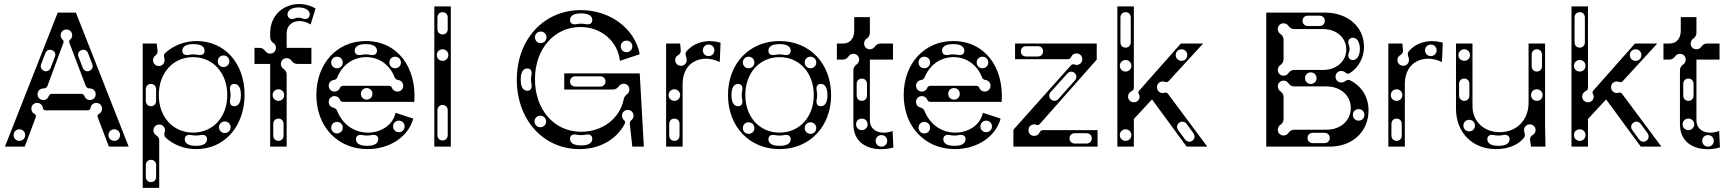

<svg xmlns="http://www.w3.org/2000/svg" viewBox="-20 -711 8386 931"><path d="M4 0H100L153 -142C156 -149 153 -156 147 -159C138 -163 132 -173 132 -184C132 -200 144 -212 160 -212C175 -212 186 -202 188 -187C189 -181 193 -176 203 -176H404C414 -176 418 -181 419 -187C421 -202 432 -212 447 -212C463 -212 475 -200 475 -184C475 -173 469 -163 460 -159C454 -156 451 -149 454 -142L508 0H604L348 -650H260ZM190 -226C174 -226 162 -238 162 -254C162 -270 174 -282 190 -282C198 -282 207 -286 210 -294L287 -502C290 -509 288 -515 284 -518C278 -523 274 -531 274 -540C274 -556 286 -568 302 -568C318 -568 330 -556 330 -540C330 -531 326 -523 319 -518C315 -515 314 -509 317 -502L396 -294C399 -286 408 -282 416 -282C432 -282 444 -270 444 -254C444 -238 432 -226 416 -226C403 -226 394 -234 390 -244C387 -252 382 -256 374 -256H232C224 -256 219 -252 216 -244C212 -234 203 -226 190 -226ZM74 -28C58 -28 46 -40 46 -56C46 -72 58 -84 74 -84C90 -84 102 -72 102 -56C102 -40 90 -28 74 -28ZM534 -28C518 -28 506 -40 506 -56C506 -72 518 -84 534 -84C550 -84 562 -72 562 -56C562 -40 550 -28 534 -28ZM194 -367C180 -373 174 -387 180 -401L200 -453C205 -467 218 -473 232 -468C246 -463 252 -449 246 -435L226 -383C221 -369 208 -362 194 -367ZM413 -367C399 -362 386 -369 381 -383L361 -435C355 -449 361 -463 375 -468C389 -473 402 -467 407 -453L427 -401C433 -387 427 -373 413 -367Z M672 200H752V-32C752 -42 746 -49 737 -55C729 -60 724 -69 724 -79C724 -95 736 -107 752 -107C768 -107 780 -95 780 -79C780 -75 779 -71 778 -68C775 -59 777 -50 783 -44C822 -8 874 12 932 12C1068 12 1166 -98 1166 -252C1166 -404 1069 -512 934 -512C874 -512 820 -490 780 -453C770 -444 778 -431 778 -419C778 -403 766 -391 750 -391C734 -391 722 -403 722 -419C722 -429 727 -437 734 -442C741 -448 745 -454 744 -466L740 -500H672ZM916 -68C819 -68 750 -144 750 -250C750 -357 819 -434 916 -434C1013 -434 1082 -357 1082 -250C1082 -144 1013 -68 916 -68ZM712 172C697 172 687 161 687 146V90C687 75 697 64 712 64C727 64 737 75 737 90V146C737 161 727 172 712 172ZM876 -36C876 -52 888 -60 908 -56C924 -53 936 -53 952 -56C972 -60 984 -52 984 -36C984 -16 966 -4 932 -4H928C894 -4 876 -16 876 -36ZM712 -196C697 -196 687 -207 687 -222V-278C687 -293 697 -304 712 -304C727 -304 737 -293 737 -278V-222C737 -207 727 -196 712 -196ZM1070 -66C1054 -66 1042 -78 1042 -94C1042 -110 1054 -122 1070 -122C1086 -122 1098 -110 1098 -94C1098 -78 1086 -66 1070 -66ZM1116 -196C1100 -196 1092 -208 1096 -228C1099 -244 1099 -256 1096 -272C1092 -292 1100 -304 1116 -304C1136 -304 1148 -286 1148 -252V-248C1148 -214 1136 -196 1116 -196ZM864 -465C864 -485 882 -497 916 -497H920C954 -497 972 -485 972 -465C972 -449 960 -441 940 -445C924 -448 912 -448 896 -445C876 -441 864 -449 864 -465ZM1064 -386C1048 -386 1036 -398 1036 -414C1036 -430 1048 -442 1064 -442C1080 -442 1092 -430 1092 -414C1092 -398 1080 -386 1064 -386Z M1290 0H1370V-349C1370 -361 1364 -371 1355 -377C1347 -382 1342 -391 1342 -401C1342 -417 1354 -429 1370 -429C1380 -429 1389 -424 1394 -416C1400 -407 1410 -401 1422 -401H1490V-479H1370V-548C1370 -611 1438 -624 1486 -592L1510 -670C1422 -722 1290 -679 1290 -548V-531C1290 -519 1296 -509 1305 -503C1313 -498 1318 -489 1318 -479C1318 -463 1306 -451 1290 -451C1280 -451 1271 -456 1266 -464C1260 -473 1250 -479 1238 -479H1214V-401H1290ZM1330 -136C1345 -136 1355 -125 1355 -110V-54C1355 -39 1345 -28 1330 -28C1315 -28 1305 -39 1305 -54V-110C1305 -125 1315 -136 1330 -136ZM1374 -641C1374 -662 1397 -675 1428 -675C1459 -675 1482 -662 1482 -641C1482 -623 1465 -614 1448 -621C1434 -627 1422 -627 1408 -621C1391 -614 1374 -623 1374 -641ZM1330 -222C1314 -222 1302 -234 1302 -250C1302 -266 1314 -278 1330 -278C1346 -278 1358 -266 1358 -250C1358 -234 1346 -222 1330 -222Z M1762 12C1870 12 1960 -48 1984 -136L1898 -164C1886 -108 1832 -68 1764 -68C1695 -68 1640 -110 1615 -173C1612 -181 1605 -187 1594 -190C1582 -193 1574 -203 1574 -217C1574 -233 1586 -245 1602 -245C1614 -245 1624 -238 1628 -228C1630 -221 1636 -217 1644 -217H1989C2001 -385 1907 -512 1754 -512C1614 -512 1514 -403 1514 -250C1514 -97 1617 12 1762 12ZM1602 -267C1586 -267 1574 -279 1574 -295C1574 -310 1584 -321 1598 -323C1606 -324 1613 -329 1615 -335C1639 -395 1691 -434 1756 -434C1819 -434 1871 -396 1894 -335C1896 -329 1903 -324 1911 -323C1925 -321 1935 -310 1935 -295C1935 -279 1923 -267 1907 -267C1895 -267 1885 -274 1881 -284C1879 -291 1873 -295 1865 -295H1644C1636 -295 1630 -291 1628 -284C1624 -274 1614 -267 1602 -267ZM1614 -64C1598 -64 1586 -76 1586 -92C1586 -108 1598 -120 1614 -120C1630 -120 1642 -108 1642 -92C1642 -76 1630 -64 1614 -64ZM1706 -36C1706 -52 1718 -60 1738 -56C1754 -53 1766 -53 1782 -56C1802 -60 1814 -52 1814 -36C1814 -16 1796 -4 1762 -4H1758C1724 -4 1706 -16 1706 -36ZM1914 -70C1898 -70 1886 -82 1886 -98C1886 -114 1898 -126 1914 -126C1930 -126 1942 -114 1942 -98C1942 -82 1930 -70 1914 -70ZM1614 -380C1598 -380 1586 -392 1586 -408C1586 -424 1598 -436 1614 -436C1630 -436 1642 -424 1642 -408C1642 -392 1630 -380 1614 -380ZM1700 -465C1700 -485 1718 -497 1752 -497H1756C1790 -497 1808 -485 1808 -465C1808 -449 1796 -441 1776 -445C1760 -448 1748 -448 1732 -445C1712 -441 1700 -449 1700 -465ZM1896 -380C1880 -380 1868 -392 1868 -408C1868 -424 1880 -436 1896 -436C1912 -436 1924 -424 1924 -408C1924 -392 1912 -380 1896 -380ZM1758 -228C1742 -228 1730 -240 1730 -256C1730 -272 1742 -284 1758 -284C1774 -284 1786 -272 1786 -256C1786 -240 1774 -228 1758 -228Z M2086 0H2166V-680H2086ZM2126 -30C2111 -30 2101 -41 2101 -56V-176C2101 -191 2111 -202 2126 -202C2141 -202 2151 -191 2151 -176V-56C2151 -41 2141 -30 2126 -30ZM2126 -544C2111 -544 2101 -555 2101 -570V-626C2101 -641 2111 -652 2126 -652C2141 -652 2151 -641 2151 -626V-570C2151 -555 2141 -544 2126 -544ZM2126 -416C2110 -416 2098 -428 2098 -444C2098 -460 2110 -472 2126 -472C2142 -472 2154 -460 2154 -444C2154 -428 2142 -416 2126 -416Z M2790 12C2890 12 2970 -36 3009 -110C3013 -117 3012 -124 3006 -128C3000 -133 2996 -141 2996 -150C2996 -166 3008 -178 3024 -178C3040 -178 3052 -166 3052 -150C3052 -141 3048 -133 3041 -128C3036 -124 3033 -117 3034 -110L3046 0H3102L3082 -355H2716V-277H2952C2964 -277 2974 -283 2980 -292C2985 -300 2994 -305 3004 -305C3020 -305 3032 -293 3032 -277C3032 -267 3027 -258 3019 -253C3011 -247 3005 -237 3004 -228C2985 -136 2901 -72 2798 -72C2667 -72 2574 -179 2574 -327C2574 -473 2667 -580 2794 -580C2895 -580 2975 -512 2986 -416L3082 -448C3059 -572 2939 -662 2796 -662C2616 -662 2486 -519 2486 -325C2486 -130 2614 12 2790 12ZM2600 -94C2584 -94 2572 -106 2572 -122C2572 -138 2584 -150 2600 -150C2616 -150 2628 -138 2628 -122C2628 -106 2616 -94 2600 -94ZM2852 -38C2852 -18 2834 -6 2800 -6H2796C2762 -6 2744 -18 2744 -38C2744 -54 2756 -62 2776 -58C2792 -55 2804 -55 2820 -58C2840 -62 2852 -54 2852 -38ZM2537 -271C2517 -271 2505 -289 2505 -323V-327C2505 -361 2517 -379 2537 -379C2553 -379 2561 -367 2557 -347C2554 -331 2554 -319 2557 -303C2561 -283 2553 -271 2537 -271ZM2602 -558C2618 -558 2630 -546 2630 -530C2630 -514 2618 -502 2602 -502C2586 -502 2574 -514 2574 -530C2574 -546 2586 -558 2602 -558ZM2744 -316C2744 -331 2755 -341 2770 -341H2890C2905 -341 2916 -331 2916 -316C2916 -301 2905 -291 2890 -291H2770C2755 -291 2744 -301 2744 -316ZM2852 -614C2852 -598 2840 -590 2820 -594C2804 -597 2792 -597 2776 -594C2756 -590 2744 -598 2744 -614C2744 -634 2762 -646 2796 -646H2800C2834 -646 2852 -634 2852 -614ZM3018 -514C3034 -514 3046 -502 3046 -486C3046 -470 3034 -458 3018 -458C3002 -458 2990 -470 2990 -486C2990 -502 3002 -514 3018 -514Z M3210 0H3290V-304C3290 -417 3390 -450 3470 -410L3474 -504C3407 -523 3345 -505 3309 -462C3298 -449 3310 -436 3310 -420C3310 -404 3298 -392 3282 -392C3266 -392 3254 -404 3254 -420C3254 -430 3259 -439 3270 -445C3277 -449 3282 -458 3281 -467L3278 -500H3210ZM3250 -136C3265 -136 3275 -125 3275 -110V-54C3275 -39 3265 -28 3250 -28C3235 -28 3225 -39 3225 -54V-110C3225 -125 3235 -136 3250 -136ZM3250 -222C3234 -222 3222 -234 3222 -250C3222 -266 3234 -278 3250 -278C3266 -278 3278 -266 3278 -250C3278 -234 3266 -222 3250 -222ZM3416 -439C3400 -439 3388 -451 3388 -467C3388 -483 3400 -495 3416 -495C3432 -495 3444 -483 3444 -467C3444 -451 3432 -439 3416 -439Z M3760 12C3906 12 4010 -97 4010 -250C4010 -403 3906 -512 3760 -512C3614 -512 3510 -403 3510 -250C3510 -97 3614 12 3760 12ZM3760 -68C3663 -68 3594 -144 3594 -250C3594 -357 3663 -434 3760 -434C3857 -434 3926 -357 3926 -250C3926 -144 3857 -68 3760 -68ZM3559 -196C3539 -196 3527 -214 3527 -248V-252C3527 -286 3539 -304 3559 -304C3575 -304 3583 -292 3579 -272C3576 -256 3576 -244 3579 -228C3583 -208 3575 -196 3559 -196ZM3960 -196C3944 -196 3936 -208 3940 -228C3943 -244 3943 -256 3940 -272C3936 -292 3944 -304 3960 -304C3980 -304 3992 -286 3992 -252V-248C3992 -214 3980 -196 3960 -196ZM3706 -465C3706 -485 3724 -497 3758 -497H3762C3796 -497 3814 -485 3814 -465C3814 -449 3802 -441 3782 -445C3766 -448 3754 -448 3738 -445C3718 -441 3706 -449 3706 -465ZM3706 -36C3706 -52 3718 -60 3738 -56C3754 -53 3766 -53 3782 -56C3802 -60 3814 -52 3814 -36C3814 -16 3796 -4 3762 -4H3758C3724 -4 3706 -16 3706 -36ZM3610 -62C3594 -62 3582 -74 3582 -90C3582 -106 3594 -118 3610 -118C3626 -118 3638 -106 3638 -90C3638 -74 3626 -62 3610 -62ZM3910 -62C3894 -62 3882 -74 3882 -90C3882 -106 3894 -118 3910 -118C3926 -118 3938 -106 3938 -90C3938 -74 3926 -62 3910 -62ZM3610 -380C3594 -380 3582 -392 3582 -408C3582 -424 3594 -436 3610 -436C3626 -436 3638 -424 3638 -408C3638 -392 3626 -380 3610 -380ZM3910 -380C3894 -380 3882 -392 3882 -408C3882 -424 3894 -436 3910 -436C3926 -436 3938 -424 3938 -408C3938 -392 3926 -380 3910 -380Z M4312 4 4308 -76C4256 -56 4198 -72 4198 -128V-422H4310V-500H4250C4238 -500 4228 -494 4222 -485C4217 -477 4208 -472 4198 -472C4182 -472 4170 -484 4170 -500C4170 -510 4175 -519 4183 -524C4192 -530 4198 -540 4198 -552V-628H4122V-562C4122 -524 4101 -500 4068 -500H4038V-422H4066C4078 -422 4088 -428 4094 -437C4099 -445 4108 -450 4118 -450C4134 -450 4146 -438 4146 -422C4146 -412 4141 -403 4133 -398C4124 -392 4118 -382 4118 -370V-108C4118 4 4228 28 4312 4ZM4159 -222C4144 -222 4134 -233 4134 -248V-304C4134 -319 4144 -330 4159 -330C4174 -330 4184 -319 4184 -304V-248C4184 -233 4174 -222 4159 -222ZM4254 0C4238 0 4226 -12 4226 -28C4226 -44 4238 -56 4254 -56C4270 -56 4282 -44 4282 -28C4282 -12 4270 0 4254 0ZM4159 -80C4143 -80 4131 -92 4131 -108C4131 -124 4143 -136 4159 -136C4175 -136 4187 -124 4187 -108C4187 -92 4175 -80 4159 -80Z M4610 12C4718 12 4808 -48 4832 -136L4746 -164C4734 -108 4680 -68 4612 -68C4543 -68 4488 -110 4463 -173C4460 -181 4453 -187 4442 -190C4430 -193 4422 -203 4422 -217C4422 -233 4434 -245 4450 -245C4462 -245 4472 -238 4476 -228C4478 -221 4484 -217 4492 -217H4837C4849 -385 4755 -512 4602 -512C4462 -512 4362 -403 4362 -250C4362 -97 4465 12 4610 12ZM4450 -267C4434 -267 4422 -279 4422 -295C4422 -310 4432 -321 4446 -323C4454 -324 4461 -329 4463 -335C4487 -395 4539 -434 4604 -434C4667 -434 4719 -396 4742 -335C4744 -329 4751 -324 4759 -323C4773 -321 4783 -310 4783 -295C4783 -279 4771 -267 4755 -267C4743 -267 4733 -274 4729 -284C4727 -291 4721 -295 4713 -295H4492C4484 -295 4478 -291 4476 -284C4472 -274 4462 -267 4450 -267ZM4462 -64C4446 -64 4434 -76 4434 -92C4434 -108 4446 -120 4462 -120C4478 -120 4490 -108 4490 -92C4490 -76 4478 -64 4462 -64ZM4554 -36C4554 -52 4566 -60 4586 -56C4602 -53 4614 -53 4630 -56C4650 -60 4662 -52 4662 -36C4662 -16 4644 -4 4610 -4H4606C4572 -4 4554 -16 4554 -36ZM4762 -70C4746 -70 4734 -82 4734 -98C4734 -114 4746 -126 4762 -126C4778 -126 4790 -114 4790 -98C4790 -82 4778 -70 4762 -70ZM4462 -380C4446 -380 4434 -392 4434 -408C4434 -424 4446 -436 4462 -436C4478 -436 4490 -424 4490 -408C4490 -392 4478 -380 4462 -380ZM4548 -465C4548 -485 4566 -497 4600 -497H4604C4638 -497 4656 -485 4656 -465C4656 -449 4644 -441 4624 -445C4608 -448 4596 -448 4580 -445C4560 -441 4548 -449 4548 -465ZM4744 -380C4728 -380 4716 -392 4716 -408C4716 -424 4728 -436 4744 -436C4760 -436 4772 -424 4772 -408C4772 -392 4760 -380 4744 -380ZM4606 -228C4590 -228 4578 -240 4578 -256C4578 -272 4590 -284 4606 -284C4622 -284 4634 -272 4634 -256C4634 -240 4622 -228 4606 -228Z M4894 0H5302V-80H5037C5030 -80 5024 -76 5021 -69C5017 -59 5007 -52 4995 -52C4979 -52 4967 -64 4967 -80C4967 -96 4979 -108 4995 -108C5005 -108 5012 -98 5024 -112L5298 -422V-500H4902V-424H5158C5165 -424 5171 -428 5174 -435C5178 -445 5188 -452 5200 -452C5216 -452 5228 -440 5228 -424C5228 -408 5216 -396 5200 -396C5190 -396 5183 -406 5171 -392L4894 -82ZM5166 -40C5166 -55 5177 -65 5192 -65H5248C5263 -65 5274 -55 5274 -40C5274 -25 5263 -15 5248 -15H5192C5177 -15 5166 -25 5166 -40ZM4930 -462C4930 -477 4941 -487 4956 -487H5012C5027 -487 5038 -477 5038 -462C5038 -447 5027 -437 5012 -437H4956C4941 -437 4930 -447 4930 -462ZM5076 -229C5065 -239 5065 -254 5075 -265L5155 -354C5165 -365 5180 -367 5191 -357C5202 -347 5202 -332 5192 -321L5112 -231C5102 -220 5087 -219 5076 -229Z M5398 0H5478V-134L5566 -229L5734 0H5834L5645 -254C5635 -268 5629 -260 5618 -260C5602 -260 5590 -272 5590 -288C5590 -304 5602 -316 5618 -316C5631 -316 5637 -307 5647 -318L5814 -500H5706L5504 -272C5494 -260 5506 -253 5506 -243C5506 -227 5494 -215 5478 -215C5462 -215 5450 -227 5450 -243C5450 -254 5456 -263 5465 -268C5473 -272 5478 -276 5478 -286V-680H5398ZM5438 -28C5422 -28 5410 -40 5410 -56C5410 -72 5422 -84 5438 -84C5454 -84 5466 -72 5466 -56C5466 -40 5454 -28 5438 -28ZM5762 -29C5750 -20 5735 -23 5726 -35L5693 -80C5684 -93 5686 -107 5698 -116C5710 -125 5725 -122 5734 -110L5767 -65C5775 -53 5774 -38 5762 -29ZM5438 -480C5423 -480 5413 -491 5413 -506V-626C5413 -641 5423 -652 5438 -652C5453 -652 5463 -641 5463 -626V-506C5463 -491 5453 -480 5438 -480ZM5709 -416C5693 -416 5681 -428 5681 -444C5681 -460 5693 -472 5709 -472C5725 -472 5737 -460 5737 -444C5737 -428 5725 -416 5709 -416ZM5438 -364C5422 -364 5410 -376 5410 -392C5410 -408 5422 -420 5438 -420C5454 -420 5466 -408 5466 -392C5466 -376 5454 -364 5438 -364Z M6120 0H6428C6538 0 6616 -73 6616 -176C6616 -241 6582 -294 6526 -322C6519 -325 6511 -324 6504 -318C6499 -314 6491 -311 6484 -311C6468 -311 6456 -323 6456 -339C6456 -355 6468 -367 6484 -367C6491 -367 6498 -364 6503 -360C6510 -353 6518 -352 6525 -356C6568 -384 6594 -431 6594 -484C6594 -581 6515 -650 6404 -650H6120ZM6204 -54C6188 -54 6176 -66 6176 -82C6176 -92 6181 -101 6189 -106C6198 -112 6204 -122 6204 -134V-240C6204 -252 6198 -262 6189 -268C6181 -273 6176 -282 6176 -292C6176 -308 6188 -320 6204 -320C6214 -320 6223 -315 6228 -307C6234 -298 6244 -292 6256 -292H6412C6480 -292 6530 -248 6530 -187C6530 -126 6480 -82 6412 -82H6256C6244 -82 6234 -76 6228 -67C6223 -59 6214 -54 6204 -54ZM6204 -344C6188 -344 6176 -356 6176 -372C6176 -382 6181 -391 6189 -396C6198 -402 6204 -412 6204 -424V-518C6204 -530 6198 -540 6189 -546C6181 -551 6176 -560 6176 -570C6176 -586 6188 -598 6204 -598C6214 -598 6223 -593 6228 -585C6234 -576 6244 -570 6256 -570H6396C6461 -570 6508 -528 6508 -471C6508 -414 6461 -372 6396 -372H6256C6244 -372 6234 -366 6228 -357C6223 -349 6214 -344 6204 -344ZM6320 -42C6320 -57 6331 -67 6346 -67H6402C6417 -67 6428 -57 6428 -42C6428 -27 6417 -17 6402 -17H6346C6331 -17 6320 -27 6320 -42ZM6336 -304C6320 -304 6308 -316 6308 -332C6308 -348 6320 -360 6336 -360C6352 -360 6364 -348 6364 -332C6364 -316 6352 -304 6336 -304ZM6568 -126C6552 -126 6540 -138 6540 -154C6540 -170 6552 -182 6568 -182C6584 -182 6596 -170 6596 -154C6596 -138 6584 -126 6568 -126ZM6296 -610C6296 -625 6307 -635 6322 -635H6378C6393 -635 6404 -625 6404 -610C6404 -595 6393 -585 6378 -585H6322C6307 -585 6296 -595 6296 -610ZM6540 -420C6522 -420 6513 -437 6520 -454C6526 -468 6526 -480 6520 -494C6513 -511 6522 -528 6540 -528C6561 -528 6574 -505 6574 -474C6574 -443 6561 -420 6540 -420Z M6712 0H6792V-304C6792 -417 6892 -450 6972 -410L6976 -504C6909 -523 6847 -505 6811 -462C6800 -449 6812 -436 6812 -420C6812 -404 6800 -392 6784 -392C6768 -392 6756 -404 6756 -420C6756 -430 6761 -439 6772 -445C6779 -449 6784 -458 6783 -467L6780 -500H6712ZM6752 -136C6767 -136 6777 -125 6777 -110V-54C6777 -39 6767 -28 6752 -28C6737 -28 6727 -39 6727 -54V-110C6727 -125 6737 -136 6752 -136ZM6752 -222C6736 -222 6724 -234 6724 -250C6724 -266 6736 -278 6752 -278C6768 -278 6780 -266 6780 -250C6780 -234 6768 -222 6752 -222ZM6918 -439C6902 -439 6890 -451 6890 -467C6890 -483 6902 -495 6918 -495C6934 -495 6946 -483 6946 -467C6946 -451 6934 -439 6918 -439Z M7234 12C7291 12 7339 -6 7369 -42C7380 -55 7370 -68 7370 -80C7370 -96 7382 -108 7398 -108C7414 -108 7426 -96 7426 -80C7426 -70 7421 -61 7410 -55C7403 -51 7398 -42 7399 -33L7404 0H7474L7472 -100V-500H7392V-212C7392 -129 7334 -70 7252 -70C7175 -70 7120 -123 7120 -196V-500H7040V-184C7040 -68 7120 12 7234 12ZM7192 -36C7192 -52 7204 -60 7224 -56C7240 -53 7252 -53 7268 -56C7288 -60 7300 -52 7300 -36C7300 -16 7282 -4 7248 -4H7244C7210 -4 7192 -16 7192 -36ZM7080 -222C7065 -222 7055 -233 7055 -248V-304C7055 -319 7065 -330 7080 -330C7095 -330 7105 -319 7105 -304V-248C7105 -233 7095 -222 7080 -222ZM7080 -416C7064 -416 7052 -428 7052 -444C7052 -460 7064 -472 7080 -472C7096 -472 7108 -460 7108 -444C7108 -428 7096 -416 7080 -416ZM7432 -364C7417 -364 7407 -375 7407 -390V-446C7407 -461 7417 -472 7432 -472C7447 -472 7457 -461 7457 -446V-390C7457 -375 7447 -364 7432 -364ZM7432 -222C7416 -222 7404 -234 7404 -250C7404 -266 7416 -278 7432 -278C7448 -278 7460 -266 7460 -250C7460 -234 7448 -222 7432 -222ZM7104 -74C7088 -74 7076 -86 7076 -102C7076 -118 7088 -130 7104 -130C7120 -130 7132 -118 7132 -102C7132 -86 7120 -74 7104 -74Z M7600 0H7680V-134L7768 -229L7936 0H8036L7847 -254C7837 -268 7831 -260 7820 -260C7804 -260 7792 -272 7792 -288C7792 -304 7804 -316 7820 -316C7833 -316 7839 -307 7849 -318L8016 -500H7908L7706 -272C7696 -260 7708 -253 7708 -243C7708 -227 7696 -215 7680 -215C7664 -215 7652 -227 7652 -243C7652 -254 7658 -263 7667 -268C7675 -272 7680 -276 7680 -286V-680H7600ZM7640 -28C7624 -28 7612 -40 7612 -56C7612 -72 7624 -84 7640 -84C7656 -84 7668 -72 7668 -56C7668 -40 7656 -28 7640 -28ZM7964 -29C7952 -20 7937 -23 7928 -35L7895 -80C7886 -93 7888 -107 7900 -116C7912 -125 7927 -122 7936 -110L7969 -65C7977 -53 7976 -38 7964 -29ZM7640 -480C7625 -480 7615 -491 7615 -506V-626C7615 -641 7625 -652 7640 -652C7655 -652 7665 -641 7665 -626V-506C7665 -491 7655 -480 7640 -480ZM7911 -416C7895 -416 7883 -428 7883 -444C7883 -460 7895 -472 7911 -472C7927 -472 7939 -460 7939 -444C7939 -428 7927 -416 7911 -416ZM7640 -364C7624 -364 7612 -376 7612 -392C7612 -408 7624 -420 7640 -420C7656 -420 7668 -408 7668 -392C7668 -376 7656 -364 7640 -364Z M8320 4 8316 -76C8264 -56 8206 -72 8206 -128V-422H8318V-500H8258C8246 -500 8236 -494 8230 -485C8225 -477 8216 -472 8206 -472C8190 -472 8178 -484 8178 -500C8178 -510 8183 -519 8191 -524C8200 -530 8206 -540 8206 -552V-628H8130V-562C8130 -524 8109 -500 8076 -500H8046V-422H8074C8086 -422 8096 -428 8102 -437C8107 -445 8116 -450 8126 -450C8142 -450 8154 -438 8154 -422C8154 -412 8149 -403 8141 -398C8132 -392 8126 -382 8126 -370V-108C8126 4 8236 28 8320 4ZM8167 -222C8152 -222 8142 -233 8142 -248V-304C8142 -319 8152 -330 8167 -330C8182 -330 8192 -319 8192 -304V-248C8192 -233 8182 -222 8167 -222ZM8262 0C8246 0 8234 -12 8234 -28C8234 -44 8246 -56 8262 -56C8278 -56 8290 -44 8290 -28C8290 -12 8278 0 8262 0ZM8167 -80C8151 -80 8139 -92 8139 -108C8139 -124 8151 -136 8167 -136C8183 -136 8195 -124 8195 -108C8195 -92 8183 -80 8167 -80Z"/></svg>

Font: Apfel Grotezk Brukt
Style: Regular
Weight: 300
Designer: Luigi Gorlero
Foundry: © 2023, Luigi Gorlero & Collletttivo
Version: Version 2.000;Glyphs 3.2 (3217)